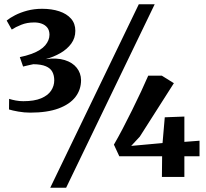

<svg xmlns="http://www.w3.org/2000/svg" viewBox="-20 -835 974 906"><path d="M122.5 -303.5Q94.5 -303.5 66.2 -308.5Q38 -313.5 22.5 -318.5L23 -368.5Q37 -364 54.2 -360.8Q71.5 -357.5 90 -357.5Q141.5 -357.5 173.8 -371Q206 -384.5 221 -407Q236 -429.5 236 -456Q236 -479 227 -496Q218 -513 196.5 -522.2Q175 -531.5 137.5 -532Q132.5 -531 123.2 -529Q114 -527 104.8 -524.8Q95.5 -522.5 89 -521L73.5 -565.5Q87 -568 101.8 -572.2Q116.5 -576.5 129.5 -581Q173.5 -597.5 193.5 -621.2Q213.5 -645 213.5 -671.5Q213 -692.5 203 -705Q193 -717.5 176.2 -723.5Q159.5 -729.5 139.5 -729Q107.5 -729 80.5 -718.2Q53.5 -707.5 35.5 -695.5L11.5 -738Q26.5 -750.5 51.2 -763.2Q76 -776 108.5 -784.8Q141 -793.5 179 -793.5Q224 -793.5 259.5 -781.8Q295 -770 315.2 -747Q335.5 -724 335.5 -689.5Q335.5 -655.5 316.2 -629.2Q297 -603 265 -584.5Q233 -566 195.5 -556Q248.5 -563 285.5 -551.5Q322.5 -540 342.2 -515Q362 -490 362.5 -457Q362.5 -412 336 -377.5Q309.5 -343 256.2 -323.2Q203 -303.5 122.5 -303.5ZM635 -815H710L292 51H217ZM744 0 745 -97.5H543L517.5 -152.5Q536.5 -185 558.8 -227.5Q581 -270 603.5 -315.5Q626 -361 645.8 -403.2Q665.5 -445.5 679.5 -478H743.5L800.5 -442.5L639.5 -190L599 -146.5L747 -160L757.5 -281.5L850 -285V-165.5L921.5 -171V-97.5H850V0Z"/></svg>

Font: Merriweather 60pt
Style: Bold
Weight: 700
Version: Version 2.100